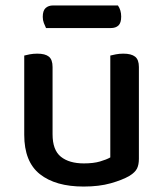

<svg xmlns="http://www.w3.org/2000/svg" viewBox="-20 -671 599 705"><path d="M69 -467Q76 -469 89 -471.5Q102 -474 117 -474Q146 -474 159.5 -463Q173 -452 173 -425V-178Q173 -120 203.5 -95.5Q234 -71 288 -71Q323 -71 347 -78Q371 -85 385 -93V-467Q393 -469 405.5 -471.5Q418 -474 433 -474Q462 -474 476 -463Q490 -452 490 -425V-88Q490 -66 483 -52Q476 -38 455 -25Q429 -10 386.5 2Q344 14 287 14Q184 14 126.5 -31.5Q69 -77 69 -176ZM149 -568Q145 -576 141 -586.5Q137 -597 137 -609Q137 -632 147.5 -641.5Q158 -651 175 -651H413Q425 -634 425 -610Q425 -587 415 -577.5Q405 -568 387 -568Z"/></svg>

Font: Baloo Bhai 2 Medium
Style: Regular
Weight: 500
Designer: Supriya Tembe, Noopur Datye and Ek Type
Foundry: Ek Type
Version: Version 1.640;PS 1.000;hotconv 16.6.51;makeotf.lib2.5.65220;